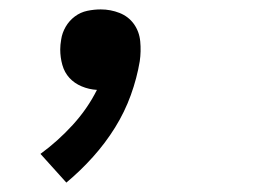

<svg xmlns="http://www.w3.org/2000/svg" viewBox="-20 -183 540 408"><path d="M121 205 66 144Q103 117 134.5 82.5Q166 48 186 8Q169 7 153.5 0.5Q138 -6 127.5 -17.5Q117 -29 112.5 -45Q108 -61 108 -78Q108 -83 108.5 -88Q109 -93 110 -99Q112 -113 119.5 -126Q127 -139 139 -148Q151 -157 165.5 -160Q180 -163 194 -163Q215 -163 234 -155.5Q253 -148 264.5 -132Q276 -116 278 -95Q280 -74 277 -53Q271 -17 258 19Q245 55 224.5 88Q204 121 177.5 150.5Q151 180 121 205Z"/></svg>

Font: Iosevka Slab Medium
Style: Italic
Weight: 500
Italic angle: -9°
Monospace: yes
Designer: Belleve Invis
Foundry: Belleve Invis
Version: Version 11.1.0; ttfautohint (v1.8.3)